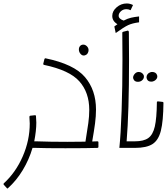

<svg xmlns="http://www.w3.org/2000/svg" viewBox="-87 -855 965 1110"><path d="M123 -146Q123 -100 111 -38H122V0H101Q81 68 44.5 128.5Q8 189 -41 233Q-45 237 -48 232L-66 212Q-68 208 -65 205Q4 142 44.5 49Q85 -44 85 -141Q85 -154 83 -180Q83 -182 84.5 -184Q86 -186 88 -186L116 -189Q121 -189 121 -184Q123 -160 123 -146Z M482 -33V-5Q482 -3 480.5 -1.5Q479 0 477 0Q418 2 291 2Q170 2 122 0V-38Q202 -35 302 -35Q373 -35 407 -36Q418 -104 423.5 -143Q429 -182 429 -220Q429 -320 372 -384.5Q315 -449 167 -480Q162 -482 163 -486L170 -514Q173 -519 176 -518Q341 -484 404.5 -409Q468 -334 468 -222Q468 -183 462.5 -141.5Q457 -100 446 -37L477 -38Q482 -38 482 -33ZM425 -565Q425 -578 415.5 -587.5Q406 -597 395 -597Q383 -597 376 -589Q369 -581 369 -569Q369 -554 379.5 -542.5Q390 -531 404 -535Q414 -538 419.5 -546.5Q425 -555 425 -565Z M717 -760V-726Q678 -721 653.5 -709.5Q629 -698 582 -664L574 -702Q580 -707 592 -715Q562 -733 562 -763Q562 -791 587.5 -813Q613 -835 646 -835Q664 -835 682 -826L668 -796Q656 -802 644 -802Q625 -802 612 -790Q599 -778 599 -764Q599 -746 628 -736Q651 -748 670.5 -752.5Q690 -757 717 -760ZM659 -511Q659 -203 645 -38H693V0H603Q611 -76 616 -214Q621 -352 621 -513Q621 -614 620 -666Q620 -669 624 -671L651 -678H652Q654 -678 656 -675.5Q658 -673 658 -669Q659 -616 659 -511Z M826 -269 853 -266Q855 -266 856.5 -264.5Q858 -263 858 -261Q857 -154 843 -99Q829 -44 794.5 -22Q760 0 693 0V-38Q744 -38 770.5 -57Q797 -76 808 -123.5Q819 -171 820 -264Q820 -269 826 -269ZM793 -439Q786 -439 782 -437Q772 -434 766 -426Q760 -418 760 -408Q760 -405 762 -399Q768 -383 787 -383Q795 -383 799 -385Q811 -389 818 -399Q825 -409 821 -421Q818 -430 810.5 -434.5Q803 -439 793 -439ZM715 -439Q710 -439 704 -437Q693 -432 686.5 -420.5Q680 -409 684 -399Q690 -382 710 -382Q727 -382 737.5 -393.5Q748 -405 744 -420Q740 -429 732 -434Q724 -439 715 -439Z"/></svg>

Font: Vibes
Style: Regular
Weight: 400
Designer: AbdElmomen Kadhim
Version: Version 1.100